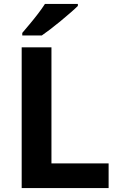

<svg xmlns="http://www.w3.org/2000/svg" viewBox="-20 -954 605 974"><path d="M90 0V-714H241V-125H531V0ZM375 -924Q361 -910 338 -890Q315 -870 288.5 -848Q262 -826 236.5 -806.5Q211 -787 192 -774H93V-787Q109 -806 130.5 -831.5Q152 -857 173 -884.5Q194 -912 208 -934H375Z"/></svg>

Font: Noto Sans Tangsa
Style: Regular
Weight: 400
Designer: David Williams
Foundry: Google LLC
Version: Version 1.504